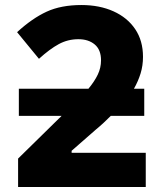

<svg xmlns="http://www.w3.org/2000/svg" viewBox="-20 -744 640 764"><path d="M52 0V-113L215 -273Q220 -277 225 -283H55V-391H332Q356 -420 369 -447Q382 -474 382 -504Q382 -546 357 -567Q332 -588 292 -588Q250 -588 214 -568.5Q178 -549 135 -510L48 -616Q108 -671 165.5 -697.5Q223 -724 304 -724Q376 -724 431.5 -699Q487 -674 518 -628Q549 -582 549 -518Q549 -483 539.5 -452Q530 -421 513 -391H554V-283H421Q408 -270 393 -256Q378 -242 361 -228L265 -144V-136H560V0Z"/></svg>

Font: Noto Sans Mono ExtraBold
Style: Regular
Weight: 800
Designer: Monotype Design Team
Foundry: Monotype Imaging Inc.
Version: Version 2.014